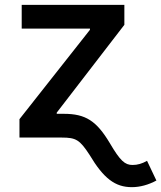

<svg xmlns="http://www.w3.org/2000/svg" viewBox="-20 -566 664 790"><path d="M60.1 0H233.9C293 0 308.1 9.3 348.6 71.3C406.2 168 453.6 204.1 522.5 204.1C556.2 204.1 591.3 194.3 623.5 176.8L585 95.7C564.5 107.4 545.9 112.8 525.4 112.8C493.7 112.8 474.6 95.7 431.6 22.5C377 -68.8 332 -97.7 242.7 -97.7H213.4V-102.5L491.7 -463.9V-545.9H69.3V-448.2H350.1V-443.4L60.1 -75.7Z"/></svg>

Font: Raveo Medium
Style: Regular
Weight: 500
Designer: Jakub Foglar, Rasmus Andersson (Inter)
Foundry: Jakubfoglar.com
Version: Version 1.100;Glyphs 3.2.3 (3260)